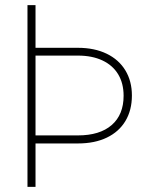

<svg xmlns="http://www.w3.org/2000/svg" viewBox="-20 -727 600 747"><path d="M118.2 -707V-541H283.2Q347.2 -541 394.8 -518.1Q442.4 -495.1 467.8 -453.1Q493.2 -411.1 493.2 -355.5Q493.2 -298.3 468 -256.3Q442.9 -214.4 395.8 -191.7Q348.6 -168.9 283.2 -168.9H118.2V0H86.9V-707ZM283.2 -200.2Q368.2 -200.2 414.6 -240.5Q460.9 -280.8 460.9 -354.5Q460.9 -402.8 439.7 -438Q418.5 -473.1 378.4 -491.9Q338.4 -510.7 283.2 -510.7H118.2V-200.2Z"/></svg>

Font: Pretendard JP Thin
Style: Regular
Weight: 100
Designer: Base glyphs from Inter by Rasmus Andersson; Hangeul glyphs from Noto Sans CJK(Source Han Sans) by Jang Soo-young and Kan
Foundry: Kil Hyung-jin
Version: Version 1.309